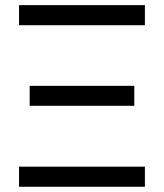

<svg xmlns="http://www.w3.org/2000/svg" viewBox="-20 -713 626 733"><path d="M52.7 0V-76.7H533.2V0ZM52.7 -616.7V-693.4H533.2V-616.7ZM93.3 -309.1V-385.3H492.7V-309.1Z"/></svg>

Font: Cascadia Mono SemiLight
Style: Regular
Weight: 350
Monospace: yes
Designer: Aaron Bell
Foundry: Saja Typeworks
Version: Version 2404.023; ttfautohint (v1.8.4)